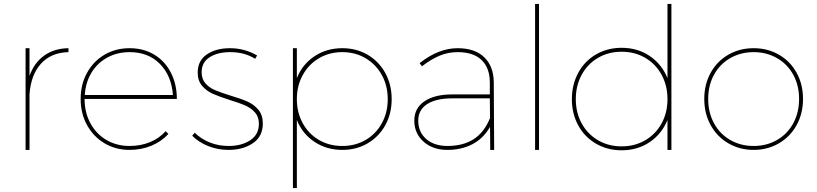

<svg xmlns="http://www.w3.org/2000/svg" viewBox="-20 -762 4154 976"><path d="M328 -517V-497Q240 -495 188.5 -438.5Q137 -382 130 -283V0H110V-517H130V-376Q153 -442 204 -479Q255 -516 328 -517Z M822 -95 836 -81Q800 -42 749 -21Q698 0 639 0Q568 0 511.5 -33.5Q455 -67 422.5 -126Q390 -185 390 -259Q390 -333 422.5 -392Q455 -451 511.5 -484Q568 -517 639 -517Q710 -517 764.5 -484Q819 -451 849 -392Q879 -333 879 -259H410Q410 -190 439.5 -135.5Q469 -81 521 -50.5Q573 -20 639 -20Q695 -20 742.5 -39.5Q790 -59 822 -95ZM411 -279H859Q852 -377 793 -437Q734 -497 639 -497Q576 -497 525.5 -469.5Q475 -442 445 -392.5Q415 -343 411 -279Z M1150 -497Q1086 -497 1045.5 -471Q1005 -445 1005 -395Q1005 -360 1024.5 -338Q1044 -316 1072.5 -304Q1101 -292 1152 -276Q1206 -260 1238.5 -245.5Q1271 -231 1293.5 -204Q1316 -177 1316 -134Q1316 -68 1265.5 -34Q1215 0 1142 0Q1088 0 1039.5 -19Q991 -38 957 -72L970 -87Q1003 -55 1047 -37.5Q1091 -20 1142 -20Q1208 -20 1252 -49Q1296 -78 1296 -133Q1296 -168 1276 -190.5Q1256 -213 1226.5 -226Q1197 -239 1147 -254Q1094 -271 1061.5 -285.5Q1029 -300 1007 -326Q985 -352 985 -393Q985 -454 1031.5 -485.5Q1078 -517 1149 -517Q1223 -517 1287 -480L1277 -463Q1224 -497 1150 -497Z M1971 -258Q1971 -184 1938.5 -125.5Q1906 -67 1849 -33.5Q1792 0 1720 0Q1640 0 1578.5 -41Q1517 -82 1489 -152V194H1469V-517H1489V-365Q1517 -435 1578.5 -476Q1640 -517 1720 -517Q1792 -517 1849 -483.5Q1906 -450 1938.5 -391Q1971 -332 1971 -258ZM1951 -258Q1951 -326 1921 -380.5Q1891 -435 1838.5 -466Q1786 -497 1720 -497Q1654 -497 1601.5 -466Q1549 -435 1519 -380.5Q1489 -326 1489 -258Q1489 -190 1519 -135.5Q1549 -81 1601.5 -50.5Q1654 -20 1720 -20Q1786 -20 1838.5 -50.5Q1891 -81 1921 -135.5Q1951 -190 1951 -258Z M2472 0 2471 -117Q2437 -58 2381.5 -29Q2326 0 2254 0Q2180 0 2133 -42Q2086 -84 2086 -149Q2086 -212 2137.5 -247Q2189 -282 2278 -282H2470V-345Q2469 -418 2427.5 -457.5Q2386 -497 2306 -497Q2257 -497 2213.5 -478.5Q2170 -460 2125 -425L2113 -441Q2209 -517 2306 -517Q2394 -517 2441.5 -471Q2489 -425 2490 -345L2492 0ZM2471 -162 2470 -262H2278Q2196 -262 2151 -232.5Q2106 -203 2106 -149Q2106 -91 2146.5 -55.5Q2187 -20 2255 -20Q2333 -20 2387 -54Q2441 -88 2471 -162Z M2700 -742H2720V0H2700Z M3393 -742V0H3373V-152Q3344 -81 3282.5 -39.5Q3221 2 3140 2Q3068 2 3010 -31.5Q2952 -65 2919.5 -124.5Q2887 -184 2887 -258Q2887 -332 2919.5 -392Q2952 -452 3010 -485.5Q3068 -519 3140 -519Q3221 -519 3282.5 -477.5Q3344 -436 3373 -365V-742ZM3373 -258Q3373 -327 3343 -382Q3313 -437 3260 -468Q3207 -499 3140 -499Q3073 -499 3020 -468Q2967 -437 2937 -382Q2907 -327 2907 -258Q2907 -189 2937 -134.5Q2967 -80 3020 -49Q3073 -18 3140 -18Q3207 -18 3260 -49Q3313 -80 3343 -134.5Q3373 -189 3373 -258Z M4062 -259Q4062 -185 4029.5 -126Q3997 -67 3939.5 -33.5Q3882 0 3811 0Q3740 0 3682.5 -33.5Q3625 -67 3592.5 -126Q3560 -185 3560 -259Q3560 -333 3592.5 -392Q3625 -451 3682.5 -484Q3740 -517 3811 -517Q3882 -517 3939.5 -484Q3997 -451 4029.5 -392Q4062 -333 4062 -259ZM3580 -259Q3580 -190 3609.5 -135.5Q3639 -81 3692 -50.5Q3745 -20 3811 -20Q3877 -20 3930 -50.5Q3983 -81 4012.5 -135.5Q4042 -190 4042 -259Q4042 -328 4012.5 -382Q3983 -436 3930 -466.5Q3877 -497 3811 -497Q3745 -497 3692 -466.5Q3639 -436 3609.5 -382Q3580 -328 3580 -259Z"/></svg>

Font: Gontserrat Thin
Style: Regular
Weight: 250
Designer: Julieta Ulanovsky
Foundry: Julieta Ulanovsky
Version: Version 6.001